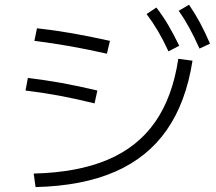

<svg xmlns="http://www.w3.org/2000/svg" viewBox="-20 -802 904 804"><path d="M726.6 -555.7 786.1 -547.9Q758.8 -373 678.2 -257.6Q597.7 -142.1 461.4 -82.8Q325.2 -23.4 128.9 -18.6L121.1 -75.2Q304.2 -79.6 430.2 -132.8Q556.2 -186 629.4 -290.8Q702.6 -395.5 726.6 -555.7ZM86.9 -422.9 96.7 -475.6Q170.4 -466.8 239 -454.3Q307.6 -441.9 387.7 -422.9L376 -369.1Q296.4 -388.7 228 -401.4Q159.7 -414.1 86.9 -422.9ZM124 -630.9 134.8 -683.6Q210 -675.3 282.2 -662.6Q354.5 -649.9 440.4 -630.9L427.7 -577.1Q345.7 -595.7 273.7 -608.4Q201.7 -621.1 124 -630.9ZM593.8 -743.2 634.8 -770.5Q661.6 -735.8 684.1 -697.8Q706.5 -659.7 730.5 -610.4L685.5 -586.9Q663.1 -635.3 641.4 -672.1Q619.6 -709 593.8 -743.2ZM728.5 -756.8 771.5 -782.2Q796.9 -745.1 817.9 -706.1Q838.9 -667 859.4 -619.1L815.4 -598.6Q793 -648.4 772.7 -685.5Q752.4 -722.7 728.5 -756.8Z"/></svg>

Font: Pretendard GOV Light
Style: Regular
Weight: 300
Designer: Base glyphs from Inter by Rasmus Andersson; Hangeul glyphs from Noto Sans CJK(Source Han Sans) by Jang Soo-young and Kan
Foundry: Kil Hyung-jin
Version: Version 1.309